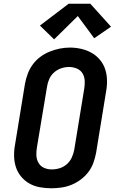

<svg xmlns="http://www.w3.org/2000/svg" viewBox="-20 -1001 640 1029"><path d="M255 8Q224 8 193.5 2.5Q163 -3 137.5 -17.5Q112 -32 93 -55Q74 -78 65 -106Q56 -134 55.5 -165.5Q55 -197 61 -228L114 -553Q119 -580 129 -606.5Q139 -633 156 -656Q173 -679 196.5 -696.5Q220 -714 246.5 -724.5Q273 -735 300 -740.5Q327 -746 355 -746Q386 -746 416 -739Q446 -732 471.5 -717.5Q497 -703 516 -680Q535 -657 544 -629Q553 -601 553.5 -569.5Q554 -538 548 -507L495 -182Q490 -155 480.5 -128.5Q471 -102 453.5 -79Q436 -56 412.5 -38.5Q389 -21 363 -10.5Q337 0 309.5 4Q282 8 255 8ZM257 -93Q279 -93 300 -99.5Q321 -106 338 -121Q355 -136 364.5 -156.5Q374 -177 378 -199L431 -523Q435 -545 434 -567.5Q433 -590 422.5 -607.5Q412 -625 392 -633.5Q372 -642 350 -642Q329 -642 308 -635Q287 -628 270 -613Q253 -598 244 -577.5Q235 -557 232 -536L178 -212Q174 -190 175 -168Q176 -146 186.5 -128Q197 -110 216 -101.5Q235 -93 257 -93ZM270 -790 194 -864 348 -981H464L575 -858L485 -796L397 -915Z"/></svg>

Font: Iosevka Curly Slab ExObl
Style: Bold
Weight: 700
Width: 7
Italic angle: -9°
Monospace: yes
Designer: Belleve Invis
Foundry: Belleve Invis
Version: Version 11.0.0; ttfautohint (v1.8.3)